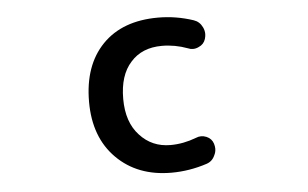

<svg xmlns="http://www.w3.org/2000/svg" viewBox="-44 -623 1087 678"><g transform="rotate(-5 500.0 -284.0)"><path d="M538.1 -8.8Q418 -8.8 343.8 -83Q269.5 -157.2 269.5 -283.2Q269.5 -412.1 340.3 -485.4Q411.1 -558.6 538.1 -558.6Q601.6 -558.6 663.1 -538.1Q683.6 -531.2 693.4 -510.7Q699.2 -499 699.2 -486.3Q699.2 -478.5 696.3 -468.8Q690.4 -450.2 671.9 -442.4Q662.1 -437.5 651.4 -437.5Q642.6 -437.5 633.8 -441.4Q588.9 -458 543 -458Q471.7 -458 431.6 -412.1Q390.6 -367.2 390.6 -283.2Q390.6 -200.2 434.6 -153.3Q477.5 -106.4 543 -106.4Q588.9 -106.4 634.8 -124Q643.6 -127.9 653.3 -127.9Q662.1 -127.9 671.9 -124Q690.4 -116.2 696.3 -97.7Q699.2 -87.9 699.2 -80.1Q699.2 -67.4 693.4 -56.6Q684.6 -36.1 664.1 -29.3Q601.6 -8.8 538.1 -8.8Z"/></g></svg>

Font: Rounded Mgen+ 1m medium
Style: Regular
Weight: 500
Designer: [Source Han Sans]
Ryoko NISHIZUKA  (kana & ideographs); Paul D. Hunt (Latin, Greek & Cyrillic); Wenlong ZHANG  (bopomofo
Version: Version 1.059.20150602